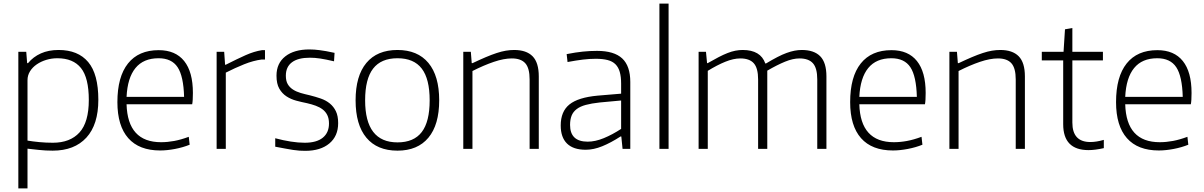

<svg xmlns="http://www.w3.org/2000/svg" viewBox="-20 -828 6698 1068"><path d="M82 -540H126L131 -477H136Q165 -512 207.5 -531Q250 -550 306 -550Q414 -550 470.5 -483Q527 -416 527 -273Q527 -135 460.5 -62.5Q394 10 273 10Q233 10 197 6Q161 2 133 -1V220H82ZM274 -34Q370 -34 422 -91Q474 -148 474 -272Q474 -395 430.5 -449.5Q387 -504 299 -504Q267 -504 237.5 -495Q208 -486 184.5 -470Q161 -454 147 -431.5Q133 -409 133 -382V-46Q162 -41 199 -37.5Q236 -34 274 -34Z M871 9Q754 9 693.5 -59.5Q633 -128 633 -260Q633 -401 692 -475Q751 -549 863 -549Q956 -549 1004.5 -488.5Q1053 -428 1053 -311Q1053 -267 1049 -248H684Q690 -37 876 -37Q912 -37 949.5 -44Q987 -51 1030 -67L1035 -23Q998 -8 953.5 0.5Q909 9 871 9ZM862 -504Q778 -504 733.5 -449.5Q689 -395 684 -289H1004Q1001 -404 968 -454Q935 -504 862 -504Z M1185 -540H1227L1232 -468H1236Q1299 -500 1346 -521Q1393 -542 1437 -549H1454V-497H1436Q1389 -491 1338 -470.5Q1287 -450 1236 -424V0H1185Z M1678 11Q1662 11 1646 10Q1630 9 1610.5 6Q1591 3 1567 -1.5Q1543 -6 1511 -12V-59Q1556 -47 1597.5 -40.5Q1639 -34 1675 -34Q1741 -34 1775.5 -62Q1810 -90 1810 -141Q1810 -169 1800.5 -188Q1791 -207 1774.5 -219.5Q1758 -232 1736 -240Q1714 -248 1688 -254Q1658 -260 1628 -268Q1598 -276 1573.5 -292Q1549 -308 1533.5 -335Q1518 -362 1518 -407Q1518 -476 1567 -514.5Q1616 -553 1701 -553Q1716 -553 1729 -552Q1742 -551 1758 -549Q1774 -547 1794 -543.5Q1814 -540 1841 -534L1838 -487Q1791 -498 1761 -502.5Q1731 -507 1704 -507Q1638 -507 1604 -481.5Q1570 -456 1570 -407Q1570 -378 1580.5 -360Q1591 -342 1609.5 -330Q1628 -318 1652 -311Q1676 -304 1703 -298Q1735 -290 1764 -280Q1793 -270 1814.5 -252.5Q1836 -235 1848.5 -209Q1861 -183 1861 -143Q1861 -71 1812 -30Q1763 11 1678 11Z M2191 10Q2078 10 2018 -62Q1958 -134 1958 -270Q1958 -406 2018 -478Q2078 -550 2191 -550Q2303 -550 2363 -478Q2423 -406 2423 -270Q2423 -134 2363 -62Q2303 10 2191 10ZM2191 -36Q2282 -36 2326 -93.5Q2370 -151 2370 -270Q2370 -389 2326 -446.5Q2282 -504 2191 -504Q2100 -504 2055.5 -446.5Q2011 -389 2011 -270Q2011 -36 2191 -36Z M2557 -540H2599L2604 -477H2609Q2649 -496 2682 -510Q2715 -524 2742.5 -533Q2770 -542 2793.5 -546Q2817 -550 2840 -550Q2908 -550 2942.5 -515Q2977 -480 2977 -403V0H2926V-386Q2926 -449 2902 -476Q2878 -503 2827 -503Q2783 -503 2727 -484Q2671 -465 2608 -433V0H2557Z M3238 5Q3169 5 3134 -29.5Q3099 -64 3099 -130Q3099 -208 3147.5 -247Q3196 -286 3304 -296L3435 -307V-363Q3435 -401 3427.5 -427.5Q3420 -454 3403.5 -470.5Q3387 -487 3360 -494Q3333 -501 3294 -501Q3259 -501 3222 -496.5Q3185 -492 3137 -483L3132 -527Q3183 -537 3222.5 -541Q3262 -545 3301 -545Q3396 -545 3441 -503Q3486 -461 3486 -372V0H3443L3436 -69H3432Q3378 -34 3330 -14.5Q3282 5 3238 5ZM3249 -40Q3291 -40 3338.5 -59.5Q3386 -79 3435 -111V-269L3316 -258Q3270 -253 3238.5 -244.5Q3207 -236 3187.5 -221Q3168 -206 3159.5 -184.5Q3151 -163 3151 -133Q3151 -40 3249 -40Z M3648 -808H3699V0H3648Z M3866 -540H3907L3913 -477H3917Q3950 -496 3977 -510Q4004 -524 4027 -533Q4050 -542 4070.5 -546Q4091 -550 4111 -550Q4211 -550 4237 -475H4241Q4276 -496 4304 -510.5Q4332 -525 4355.5 -533.5Q4379 -542 4399.5 -546Q4420 -550 4440 -550Q4508 -550 4542.5 -515Q4577 -480 4577 -403V0H4526V-386Q4526 -449 4502 -476Q4478 -503 4427 -503Q4391 -503 4347 -485Q4303 -467 4248 -435V0H4197V-386Q4197 -449 4173 -476Q4149 -503 4098 -503Q4060 -503 4014.5 -484.5Q3969 -466 3917 -434V0H3866Z M4947 9Q4830 9 4769.5 -59.5Q4709 -128 4709 -260Q4709 -401 4768 -475Q4827 -549 4939 -549Q5032 -549 5080.5 -488.5Q5129 -428 5129 -311Q5129 -267 5125 -248H4760Q4766 -37 4952 -37Q4988 -37 5025.5 -44Q5063 -51 5106 -67L5111 -23Q5074 -8 5029.5 0.5Q4985 9 4947 9ZM4938 -504Q4854 -504 4809.5 -449.5Q4765 -395 4760 -289H5080Q5077 -404 5044 -454Q5011 -504 4938 -504Z M5261 -540H5303L5308 -477H5313Q5353 -496 5386 -510Q5419 -524 5446.5 -533Q5474 -542 5497.5 -546Q5521 -550 5544 -550Q5612 -550 5646.5 -515Q5681 -480 5681 -403V0H5630V-386Q5630 -449 5606 -476Q5582 -503 5531 -503Q5487 -503 5431 -484Q5375 -465 5312 -433V0H5261Z M6035 7Q5894 7 5894 -137V-492H5775V-540H5896L5904 -665L5945 -672V-540H6115V-492H5945V-146Q5945 -38 6045 -38Q6079 -38 6120 -50V-4Q6071 7 6035 7Z M6426 9Q6309 9 6248.5 -59.5Q6188 -128 6188 -260Q6188 -401 6247 -475Q6306 -549 6418 -549Q6511 -549 6559.5 -488.5Q6608 -428 6608 -311Q6608 -267 6604 -248H6239Q6245 -37 6431 -37Q6467 -37 6504.5 -44Q6542 -51 6585 -67L6590 -23Q6553 -8 6508.5 0.5Q6464 9 6426 9ZM6417 -504Q6333 -504 6288.5 -449.5Q6244 -395 6239 -289H6559Q6556 -404 6523 -454Q6490 -504 6417 -504Z"/></svg>

Font: Encode Sans Normal
Style: ExtraLight
Weight: 200
Designer: Pablo Impallari, Andres Torresi
Foundry: Pablo Impallari, Andres Torresi
Version: Version 1.000; ttfautohint (v1.00) -l 8 -r 50 -G 200 -x 14 -